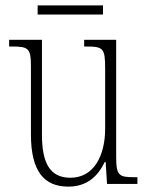

<svg xmlns="http://www.w3.org/2000/svg" viewBox="-20 -684 550 714"><path d="M120 -630H363V-664H120ZM234 10C301 10 343 -26 369 -81H373L378 0H491V-25H481C423 -25 412 -30 412 -101V-536H293V-511H300C364 -511 371 -505 371 -429V-205C371 -107 330 -23 242 -23C164 -23 136 -80 136 -184V-536H14V-511H23C84 -511 95 -506 95 -439V-184C95 -47 144 10 234 10Z"/></svg>

Font: Noto Serif Georgian Condensed ExtraLight
Style: Regular
Weight: 200
Width: 3
Designer: Monotype Design Team, Akaki Razmadze
Foundry: Google LLC
Version: Version 2.003